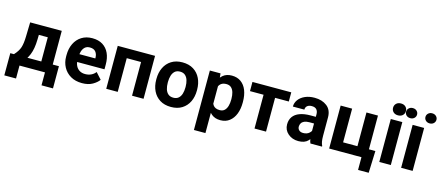

<svg xmlns="http://www.w3.org/2000/svg" viewBox="-59 -1408 5230 2281"><g transform="rotate(15 2556.0 -267.5)"><path d="M149.9 -528.3H291L286.6 -353Q284.2 -238.8 254.4 -166.5Q224.6 -94.2 177.7 -54.9Q130.9 -15.6 76.2 0H47.9L46.4 -112.3L61.5 -113.8Q111.3 -167 127.4 -217Q143.6 -267.1 145.5 -353ZM188 -528.3H538.6V0H397.9V-411.6H188ZM16.6 -113.8H614.7V159.2H473.6V0H160.2V159.2H16.1Z M929.7 9.8Q847.7 9.8 788.8 -24.9Q730 -59.6 698.7 -117.7Q667.5 -175.8 667.5 -246.1V-265.1Q667.5 -344.7 697.5 -406.5Q727.5 -468.3 783 -503.2Q838.4 -538.1 914.1 -538.1Q990.2 -538.1 1042 -505.6Q1093.8 -473.1 1120.4 -414.8Q1147 -356.4 1147 -278.3V-218.3H728V-314.9H1008.3V-325.7Q1007.3 -368.2 984.6 -396.2Q961.9 -424.3 913.1 -424.3Q876 -424.3 853 -403.6Q830.1 -382.8 819.3 -346.9Q808.6 -311 808.6 -265.1V-246.1Q808.6 -204.1 824 -172.1Q839.4 -140.1 868.4 -122.1Q897.5 -104 938.5 -104Q977.5 -104 1010 -118.7Q1042.5 -133.3 1065.9 -163.1L1135.7 -85.9Q1110.4 -49.8 1058.6 -20Q1006.8 9.8 929.7 9.8Z M1581.5 -528.3V-414.5H1329.1V-528.3ZM1368.2 -528.3V0H1227.1V-528.3ZM1686 -528.3V0H1544.4V-528.3Z M1772.5 -258.8V-269Q1772.5 -345.7 1801.8 -406.7Q1831.1 -467.8 1887 -502.9Q1942.9 -538.1 2022.5 -538.1Q2102.5 -538.1 2158.7 -502.9Q2214.8 -467.8 2243.9 -406.7Q2272.9 -345.7 2272.9 -269V-258.8Q2272.9 -181.6 2243.9 -121.1Q2214.8 -60.5 2159.2 -25.4Q2103.5 9.8 2023.4 9.8Q1943.4 9.8 1887.2 -25.4Q1831.1 -60.5 1801.8 -121.1Q1772.5 -181.6 1772.5 -258.8ZM1914.1 -269V-258.8Q1914.1 -215.8 1924.8 -180.7Q1935.5 -145.5 1959.5 -124.8Q1983.4 -104 2023.4 -104Q2062.5 -104 2086.4 -124.8Q2110.4 -145.5 2121.1 -180.7Q2131.8 -215.8 2131.8 -258.8V-269Q2131.8 -311 2121.1 -346.4Q2110.4 -381.8 2086.4 -403.1Q2062.5 -424.3 2022.5 -424.3Q1982.9 -424.3 1959.2 -403.1Q1935.5 -381.8 1924.8 -346.4Q1914.1 -311 1914.1 -269Z M2501.5 -426.8V203.1H2359.9V-528.3H2491.2ZM2835.9 -270V-259.8Q2835.9 -182.6 2812.3 -121.8Q2788.6 -61 2742.9 -25.6Q2697.3 9.8 2630.9 9.8Q2565.4 9.8 2523.4 -24.9Q2481.4 -59.6 2458 -118.7Q2434.6 -177.7 2424.8 -251V-271.5Q2434.6 -348.6 2457.8 -408.9Q2481 -469.2 2522.7 -503.7Q2564.5 -538.1 2629.4 -538.1Q2696.3 -538.1 2742.4 -504.6Q2788.6 -471.2 2812.3 -410.9Q2835.9 -350.6 2835.9 -270ZM2694.8 -259.8V-270Q2694.8 -313.5 2684.6 -348.4Q2674.3 -383.3 2651.9 -403.6Q2629.4 -423.8 2592.8 -423.8Q2554.7 -423.8 2531.5 -408Q2508.3 -392.1 2497.1 -362.5Q2485.8 -333 2483.9 -292V-230Q2487.3 -175.3 2511.7 -139.6Q2536.1 -104 2593.8 -104Q2630.9 -104 2652.8 -125.2Q2674.8 -146.5 2684.8 -181.6Q2694.8 -216.8 2694.8 -259.8Z M3192.4 -528.3V0H3050.8V-528.3ZM3361.3 -528.3V-415.5H2883.8V-528.3Z M3718.3 -121.1V-353.5Q3718.3 -390.1 3699.5 -411.9Q3680.7 -433.6 3640.1 -433.6Q3605 -433.6 3584.7 -416.7Q3564.5 -399.9 3564.5 -370.1H3423.3Q3423.3 -416 3450.9 -454.1Q3478.5 -492.2 3529.1 -515.1Q3579.6 -538.1 3647.9 -538.1Q3739.3 -538.1 3799.6 -491.7Q3859.9 -445.3 3859.9 -352.5V-128.9Q3859.9 -84 3865.2 -56.2Q3870.6 -28.3 3880.9 -8.3V0H3738.3Q3728 -21.5 3723.1 -54.7Q3718.3 -87.9 3718.3 -121.1ZM3736.8 -322.8 3737.8 -240.7H3660.6Q3623 -240.7 3599.1 -230Q3575.2 -219.2 3564 -200.4Q3552.7 -181.6 3552.7 -158.7Q3552.7 -132.3 3571 -115.2Q3589.4 -98.1 3621.6 -98.1Q3668.9 -98.1 3697.3 -124.3Q3725.6 -150.4 3725.6 -174.3L3763.2 -112.8Q3748.5 -74.2 3708.7 -32.2Q3668.9 9.8 3590.8 9.8Q3515.1 9.8 3463.4 -34.9Q3411.6 -79.6 3411.6 -148.4Q3411.6 -204.1 3439 -242.9Q3466.3 -281.7 3520.8 -302.2Q3575.2 -322.8 3655.3 -322.8Z M3968.7 0V-528.3H4109.9V-113.8H4286.1V-528.3H4427.7V0ZM4506.8 -113.3 4497.1 156.7H4366.2V0H4306.2V-113.3Z M4727.1 -528.3V0H4585.4V-528.3ZM4576.7 -665Q4576.7 -696.8 4598.1 -717.5Q4619.6 -738.3 4655.8 -738.3Q4691.9 -738.3 4713.4 -717.5Q4734.9 -696.8 4734.9 -665Q4734.9 -633.8 4713.4 -613Q4691.9 -592.3 4655.8 -592.3Q4619.6 -592.3 4598.1 -613Q4576.7 -633.8 4576.7 -665Z M4995.6 -528.3V0H4854V-528.3ZM4738.3 -659.7Q4738.3 -685.5 4757.3 -703.6Q4776.4 -721.7 4806.2 -721.7Q4835.4 -721.7 4854.5 -703.6Q4873.5 -685.5 4873.5 -659.7Q4873.5 -633.3 4854.5 -615.5Q4835.4 -597.7 4806.2 -597.7Q4776.4 -597.7 4757.3 -615.5Q4738.3 -633.3 4738.3 -659.7ZM4976.6 -659.2Q4976.6 -685.1 4995.6 -703.1Q5014.6 -721.2 5043.9 -721.2Q5073.7 -721.2 5092.8 -703.1Q5111.8 -685.1 5111.8 -659.2Q5111.8 -633.3 5092.8 -615.2Q5073.7 -597.2 5043.9 -597.2Q5014.6 -597.2 4995.6 -615.2Q4976.6 -633.3 4976.6 -659.2Z"/></g></svg>

Font: RobotoDEMO
Style: Regular
Weight: 400
Designer: Christian Robertson
Foundry: Google
Version: Version 2.136